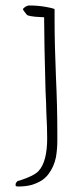

<svg xmlns="http://www.w3.org/2000/svg" viewBox="-20 -678 292 700"><path d="M37 -7Q37 -11 44 -18L52 -20Q105 -37 121 -55Q152 -89 152 -174Q152 -212 149 -267Q149 -283 148 -303Q147 -323 146 -347Q141 -532 141 -602V-615L108 -617Q89 -619 81 -622Q78 -623 72 -631.5Q66 -640 65 -641L64 -644Q64 -648 72 -653Q80 -658 88 -658Q119 -658 149 -652.5Q179 -647 179 -644V-608Q179 -515 184 -397Q189 -291 189 -196V-163Q189 -135 184 -105Q177 -71 158 -45Q147 -30 132.5 -20.5Q118 -11 96 -4Q74 2 46 2Q41 2 38.5 0.5Q36 -1 37 -7Z"/></svg>

Font: Amatic SC
Style: Regular
Weight: 400
Designer: Multiple Designers
Foundry: Vernon Adams
Version: Version 2.505